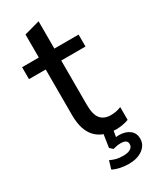

<svg xmlns="http://www.w3.org/2000/svg" viewBox="-217 -722 791 974"><g transform="rotate(-30 178.0 -235.0)"><path d="M264 9Q185 9 144.5 -34.5Q104 -78 104 -166V-433H6V-503H104V-638L195 -663V-503H337V-433H195V-174Q195 -116 215.5 -91.5Q236 -67 275 -67Q295 -67 309.5 -70.5Q324 -74 336 -79V-4Q321 2 301.5 5.5Q282 9 264 9ZM231 193Q204 193 179.5 187.5Q155 182 138 173L152 126Q171 135 187.5 139Q204 143 226 143Q253 143 268.5 134Q284 125 284 107Q284 81 246 81Q235 81 225 82.5Q215 84 200 88L183 72L197 -20H252L239 56L213 48Q224 45 236.5 43Q249 41 259 41Q296 41 320 59Q344 77 344 110Q344 147 312.5 170Q281 193 231 193Z"/></g></svg>

Font: Mulish Medium
Style: Regular
Weight: 500
Designer: Vernon Adams
Foundry: Vernon Adams
Version: Version 3.603; ttfautohint (v1.8.3)